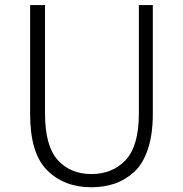

<svg xmlns="http://www.w3.org/2000/svg" viewBox="-20 -749 744 781"><path d="M351.6 12.7Q241.2 12.7 171.9 -56.2Q102.5 -125 102.5 -285.2V-728.5H163.1V-288.1Q163.1 -155.3 214.8 -98.1Q266.6 -41 351.6 -41Q437.5 -41 491.2 -98.1Q544.9 -155.3 544.9 -288.1V-728.5H601.6V-285.2Q601.6 -202.1 581.5 -142.1Q561.5 -82 525.4 -49.3Q489.3 -16.6 446.3 -2Q403.3 12.7 351.6 12.7Z"/></svg>

Font: Bpmf Zihi Sans Light
Style: Light
Weight: 300
Foundry: But Ko
Version: Version 1.320